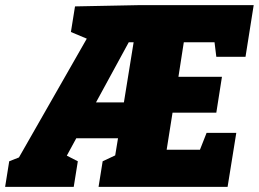

<svg xmlns="http://www.w3.org/2000/svg" viewBox="-57 -730 1011 750"><path d="M788 -508 781 -565H661L640 -430H810L788 -290H617L594 -145H724L750 -211H866L832 0H328L344 -100L393 -123L404 -190H241L204 -122L247 -100L231 0H-37L-21 -100L17 -115L282 -579L220 -605L236 -705L489 -710H934L902 -508ZM446 -565 318 -330H427L465 -565Z"/></svg>

Font: Bitter Pro Black
Style: Italic
Weight: 900
Italic angle: -9°
Designer: Sol Matas, and Bitter project Authors
Foundry: Sol Matas
Version: Version 1.010